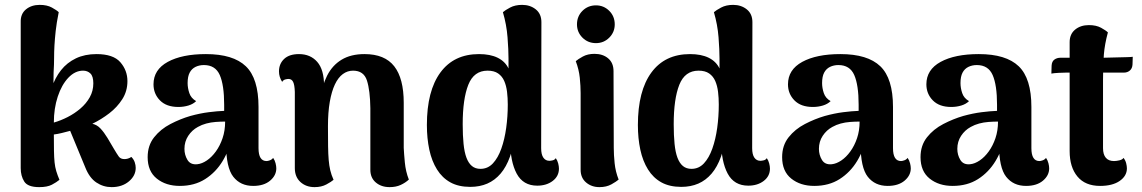

<svg xmlns="http://www.w3.org/2000/svg" viewBox="-20 -753 4687 788"><path d="M141 15Q94 15 79.5 -8Q65 -31 65 -63V-662Q64 -696 86.5 -714.5Q109 -733 143 -733Q173 -733 193 -722Q213 -711 221 -703Q212 -658 208.5 -625.5Q205 -593 203.5 -566.5Q202 -540 202 -514Q202 -488 200 -456L199 -379L192 -392Q206 -434 230.5 -465Q255 -496 291.5 -513.5Q328 -531 376 -531Q445 -531 474 -497.5Q503 -464 503 -420Q503 -379 482 -346Q461 -313 428.5 -288Q396 -263 359 -245Q378 -241 392.5 -225.5Q407 -210 421 -187L447 -143Q460 -121 467.5 -110.5Q475 -100 491 -100Q497 -100 504.5 -102Q512 -104 519 -109Q529 -99 533 -87Q537 -75 537 -64Q537 -32 509 -8.5Q481 15 438 15Q404 15 375.5 -4Q347 -23 330 -66L268 -216Q249 -211 233 -207Q217 -203 201 -201Q201 -161 201.5 -133.5Q202 -106 204 -86.5Q206 -67 211 -50.5Q216 -34 224 -15Q212 -5 193 5Q174 15 141 15ZM201 -250Q229 -258 257.5 -272.5Q286 -287 310 -307.5Q334 -328 348.5 -354Q363 -380 363 -411Q363 -440 351 -451.5Q339 -463 321 -463Q288 -463 260.5 -434Q233 -405 217 -356.5Q201 -308 201 -250Z M1019 10Q967 10 937.5 -27.5Q908 -65 908 -161V-199L932 -194Q922 -139 894 -92.5Q866 -46 822 -18Q778 10 718 10Q661 10 623.5 -20Q586 -50 586 -108Q586 -156 612.5 -189.5Q639 -223 679.5 -244Q720 -265 761 -277Q801 -288 836.5 -292.5Q872 -297 900 -298V-323Q900 -404 882 -445Q864 -486 817 -486Q798 -486 782.5 -478.5Q767 -471 758.5 -455Q750 -439 750 -412Q750 -392 757 -371Q764 -350 785 -338Q773 -326 753.5 -320Q734 -314 712 -314Q663 -314 636.5 -341Q610 -368 610 -407Q610 -467 668.5 -499Q727 -531 825 -531Q937 -531 989 -481Q1041 -431 1041 -314V-145Q1041 -92 1074 -92Q1079 -92 1087.5 -95Q1096 -98 1101 -105Q1108 -95 1111 -83Q1114 -71 1114 -62Q1114 -33 1088.5 -11.5Q1063 10 1019 10ZM790 -79Q809 -81 829 -94.5Q849 -108 866 -131.5Q883 -155 893.5 -186Q904 -217 904 -254Q885 -254 865 -252.5Q845 -251 826.5 -246Q808 -241 792 -232Q768 -219 752.5 -195.5Q737 -172 737 -142Q737 -117 749.5 -96.5Q762 -76 790 -79Z M1271 15Q1236 15 1213 -6Q1190 -27 1190 -63V-376Q1189 -405 1183 -417Q1177 -429 1164 -429Q1159 -429 1151 -427Q1143 -425 1138 -417Q1125 -437 1125 -460Q1125 -491 1146 -511Q1167 -531 1207 -531Q1254 -531 1282 -499Q1310 -467 1310 -401V-371L1293 -340Q1301 -400 1322.5 -442.5Q1344 -485 1382 -508Q1420 -531 1476 -531Q1559 -531 1598 -481Q1637 -431 1637 -331V-146Q1638 -124 1641.5 -86.5Q1645 -49 1658 -16Q1644 -3 1624.5 6Q1605 15 1579 15Q1545 15 1522.5 -4Q1500 -23 1500 -56V-309Q1499 -382 1486 -422.5Q1473 -463 1429 -463Q1406 -463 1387 -449Q1368 -435 1354.5 -406.5Q1341 -378 1333.5 -335Q1326 -292 1326 -235Q1326 -186 1326.5 -153Q1327 -120 1329 -96.5Q1331 -73 1335.5 -54Q1340 -35 1349 -15Q1340 -7 1319.5 4Q1299 15 1271 15Z M1910 14Q1862 14 1828.5 -4.5Q1795 -23 1773.5 -57.5Q1752 -92 1742 -138.5Q1732 -185 1732 -240Q1732 -380 1787.5 -455.5Q1843 -531 1946 -531Q1992 -531 2022.5 -516Q2053 -501 2067 -472V-513Q2067 -548 2063 -600Q2059 -652 2044 -703Q2053 -711 2073.5 -722Q2094 -733 2123 -733Q2156 -733 2179 -714.5Q2202 -696 2202 -662L2201 -145Q2201 -119 2210 -106Q2219 -93 2235 -93Q2240 -93 2248.5 -95Q2257 -97 2261 -104Q2268 -94 2271 -82Q2274 -70 2274 -61Q2274 -30 2248.5 -10.5Q2223 9 2185 9Q2127 9 2100.5 -40.5Q2074 -90 2074 -174V-220L2095 -209Q2088 -152 2073 -110Q2058 -68 2034.5 -40.5Q2011 -13 1980 0.5Q1949 14 1910 14ZM1952 -60Q1982 -60 2003 -82.5Q2024 -105 2037.5 -143Q2051 -181 2057.5 -228Q2064 -275 2064 -324Q2064 -351 2061 -376Q2058 -401 2049.5 -420.5Q2041 -440 2024.5 -451.5Q2008 -463 1981 -463Q1925 -463 1902 -405Q1879 -347 1879 -243Q1879 -197 1882.5 -162.5Q1886 -128 1894.5 -105.5Q1903 -83 1917 -71.5Q1931 -60 1952 -60Z M2426 -576Q2393 -576 2370.5 -598.5Q2348 -621 2348 -653Q2348 -686 2370.5 -708.5Q2393 -731 2426 -731Q2458 -731 2480.5 -708.5Q2503 -686 2503 -653Q2503 -621 2480.5 -598.5Q2458 -576 2426 -576ZM2499 -146Q2499 -118 2502.5 -83.5Q2506 -49 2519 -16Q2510 -8 2489.5 3.5Q2469 15 2440 15Q2408 15 2385.5 -4Q2363 -23 2363 -56V-371Q2363 -400 2359.5 -434Q2356 -468 2343 -502Q2352 -510 2372 -521Q2392 -532 2420 -532Q2454 -532 2476 -513.5Q2498 -495 2498 -461Z M2776 14Q2728 14 2694.5 -4.5Q2661 -23 2639.5 -57.5Q2618 -92 2608 -138.5Q2598 -185 2598 -240Q2598 -380 2653.5 -455.5Q2709 -531 2812 -531Q2858 -531 2888.5 -516Q2919 -501 2933 -472V-513Q2933 -548 2929 -600Q2925 -652 2910 -703Q2919 -711 2939.5 -722Q2960 -733 2989 -733Q3022 -733 3045 -714.5Q3068 -696 3068 -662L3067 -145Q3067 -119 3076 -106Q3085 -93 3101 -93Q3106 -93 3114.5 -95Q3123 -97 3127 -104Q3134 -94 3137 -82Q3140 -70 3140 -61Q3140 -30 3114.5 -10.5Q3089 9 3051 9Q2993 9 2966.5 -40.5Q2940 -90 2940 -174V-220L2961 -209Q2954 -152 2939 -110Q2924 -68 2900.5 -40.5Q2877 -13 2846 0.5Q2815 14 2776 14ZM2818 -60Q2848 -60 2869 -82.5Q2890 -105 2903.5 -143Q2917 -181 2923.5 -228Q2930 -275 2930 -324Q2930 -351 2927 -376Q2924 -401 2915.5 -420.5Q2907 -440 2890.5 -451.5Q2874 -463 2847 -463Q2791 -463 2768 -405Q2745 -347 2745 -243Q2745 -197 2748.5 -162.5Q2752 -128 2760.5 -105.5Q2769 -83 2783 -71.5Q2797 -60 2818 -60Z M3623 10Q3571 10 3541.5 -27.5Q3512 -65 3512 -161V-199L3536 -194Q3526 -139 3498 -92.5Q3470 -46 3426 -18Q3382 10 3322 10Q3265 10 3227.5 -20Q3190 -50 3190 -108Q3190 -156 3216.5 -189.5Q3243 -223 3283.5 -244Q3324 -265 3365 -277Q3405 -288 3440.5 -292.5Q3476 -297 3504 -298V-323Q3504 -404 3486 -445Q3468 -486 3421 -486Q3402 -486 3386.5 -478.5Q3371 -471 3362.5 -455Q3354 -439 3354 -412Q3354 -392 3361 -371Q3368 -350 3389 -338Q3377 -326 3357.5 -320Q3338 -314 3316 -314Q3267 -314 3240.5 -341Q3214 -368 3214 -407Q3214 -467 3272.5 -499Q3331 -531 3429 -531Q3541 -531 3593 -481Q3645 -431 3645 -314V-145Q3645 -92 3678 -92Q3683 -92 3691.5 -95Q3700 -98 3705 -105Q3712 -95 3715 -83Q3718 -71 3718 -62Q3718 -33 3692.5 -11.5Q3667 10 3623 10ZM3394 -79Q3413 -81 3433 -94.5Q3453 -108 3470 -131.5Q3487 -155 3497.5 -186Q3508 -217 3508 -254Q3489 -254 3469 -252.5Q3449 -251 3430.5 -246Q3412 -241 3396 -232Q3372 -219 3356.5 -195.5Q3341 -172 3341 -142Q3341 -117 3353.5 -96.5Q3366 -76 3394 -79Z M4191 10Q4139 10 4109.5 -27.5Q4080 -65 4080 -161V-199L4104 -194Q4094 -139 4066 -92.5Q4038 -46 3994 -18Q3950 10 3890 10Q3833 10 3795.5 -20Q3758 -50 3758 -108Q3758 -156 3784.5 -189.5Q3811 -223 3851.5 -244Q3892 -265 3933 -277Q3973 -288 4008.5 -292.5Q4044 -297 4072 -298V-323Q4072 -404 4054 -445Q4036 -486 3989 -486Q3970 -486 3954.5 -478.5Q3939 -471 3930.5 -455Q3922 -439 3922 -412Q3922 -392 3929 -371Q3936 -350 3957 -338Q3945 -326 3925.5 -320Q3906 -314 3884 -314Q3835 -314 3808.5 -341Q3782 -368 3782 -407Q3782 -467 3840.5 -499Q3899 -531 3997 -531Q4109 -531 4161 -481Q4213 -431 4213 -314V-145Q4213 -92 4246 -92Q4251 -92 4259.5 -95Q4268 -98 4273 -105Q4280 -95 4283 -83Q4286 -71 4286 -62Q4286 -33 4260.5 -11.5Q4235 10 4191 10ZM3962 -79Q3981 -81 4001 -94.5Q4021 -108 4038 -131.5Q4055 -155 4065.5 -186Q4076 -217 4076 -254Q4057 -254 4037 -252.5Q4017 -251 3998.5 -246Q3980 -241 3964 -232Q3940 -219 3924.5 -195.5Q3909 -172 3909 -142Q3909 -117 3921.5 -96.5Q3934 -76 3962 -79Z M4495 10Q4434 10 4402 -28.5Q4370 -67 4370 -133V-580Q4370 -613 4392.5 -631.5Q4415 -650 4449 -650Q4479 -650 4499 -639Q4519 -628 4527 -620Q4514 -572 4510.5 -530Q4507 -488 4507 -426V-145Q4507 -119 4518.5 -105.5Q4530 -92 4552 -92Q4562 -92 4574.5 -95Q4587 -98 4591 -105Q4599 -95 4602 -83Q4605 -71 4605 -62Q4605 -31 4575.5 -10.5Q4546 10 4495 10ZM4295 -451 4296 -484Q4297 -501 4307.5 -508.5Q4318 -516 4332 -516H4506Q4510 -516 4527.5 -516.5Q4545 -517 4567.5 -517.5Q4590 -518 4607.5 -518.5Q4625 -519 4629 -520L4628 -488Q4627 -472 4617 -463.5Q4607 -455 4593 -455H4355Q4345 -455 4325 -454Q4305 -453 4295 -451Z"/></svg>

Font: Arima Thin
Style: Bold
Weight: 700
Version: Version 1.100